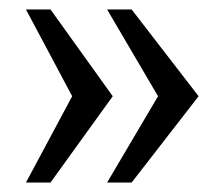

<svg xmlns="http://www.w3.org/2000/svg" viewBox="-20 -470 467 407"><path d="M207 -83 315 -266 207 -450H259L401 -266L259 -83ZM35 -83 133 -266 35 -450H87L219 -266L87 -83Z"/></svg>

Font: Montagu Slab 144pt
Style: Regular
Weight: 400
Designer: Florian Karsten
Foundry: Florian Karsten
Version: Version 1.000; ttfautohint (v1.8.3)